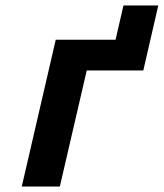

<svg xmlns="http://www.w3.org/2000/svg" viewBox="-20 -686 602 706"><path d="M562 -666 507 -427H299L200 0H60L185 -540H405L434 -666Z"/></svg>

Font: Miedinger
Style: Bold-Italic
Weight: 700
Italic angle: -13°
Version: Version 001.000